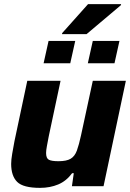

<svg xmlns="http://www.w3.org/2000/svg" viewBox="-20 -901 631 929"><path d="M174 8Q92 8 63 -21Q34 -50 34 -108Q34 -128 39 -157Q44 -186 50 -218L112 -510H273L216 -242Q211 -216 207 -194.5Q203 -173 203 -161Q203 -135 216.5 -128Q230 -121 263 -121Q302 -121 322 -133Q342 -145 352 -172.5Q362 -200 372 -246L429 -510H589L481 0H328L337 -63H329Q301 -25 261.5 -8.5Q222 8 174 8ZM405 -595 429 -703H558L534 -595ZM191 -595 215 -703H344L320 -595ZM280 -736 281 -741 406 -881H566L565 -876L399 -736Z"/></svg>

Font: Saira
Style: Bold Italic
Weight: 700
Italic angle: -12°
Designer: Hector Gatti with collaboration of the Omnibus-Type team
Foundry: Omnibus-Type
Version: Version 1.100; ttfautohint (v1.8.3)